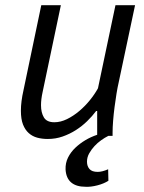

<svg xmlns="http://www.w3.org/2000/svg" viewBox="-20 -520 551 735"><path d="M213 -500 143 -167Q137 -140 137 -117Q137 -89 148 -70.5Q159 -52 188 -52Q212 -52 236.5 -64Q261 -76 283.5 -95Q306 -114 324.5 -137Q343 -160 355 -182L422 -500H497L434 -203Q430 -186 426 -161.5Q422 -137 418.5 -110Q415 -83 413 -57.5Q411 -32 411 -13V0H395Q381 7 367 17Q353 27 341.5 39.5Q330 52 321.5 67Q313 82 313 99Q313 116 322.5 127Q332 138 354 138Q371 138 394 128L395 172Q378 183 353 189.5Q328 196 308 195Q272 195 252.5 178.5Q233 162 231 129Q230 104 240.5 83Q251 62 268.5 45.5Q286 29 307 16.5Q328 4 352 -4V-95H348Q333 -75 313.5 -56Q294 -37 270.5 -22Q247 -7 220 2.5Q193 12 163 12Q141 12 122.5 7Q104 2 90 -10.5Q76 -23 68 -43.5Q60 -64 60 -96Q60 -131 70 -175L138 -500Z"/></svg>

Font: PT Sans
Style: Italic
Weight: 400
Italic angle: -12°
Designer: A.Korolkova, O.Umpeleva, V.Yefimov
Foundry: ParaType Ltd
Version: Version 2.003W OFL